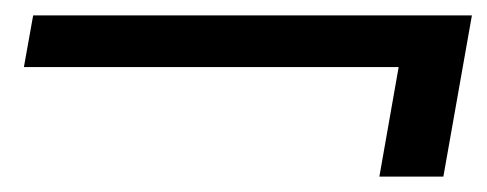

<svg xmlns="http://www.w3.org/2000/svg" viewBox="-20 -452 632 249"><path d="M472 -223 497 -365H11L23 -432H592L555 -223Z"/></svg>

Font: DM Sans 24pt
Style: Italic
Weight: 400
Italic angle: -10°
Designer: Colophon Foundry, Jonny Pinhorn
Foundry: Colophon Foundry
Version: Version 4.004;gftools[0.9.30]